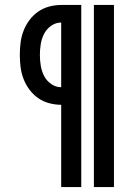

<svg xmlns="http://www.w3.org/2000/svg" viewBox="-20 -755 540 775"><path d="M359 0V-735H440V0ZM227 0V-332Q203 -332 178.5 -338.5Q154 -345 134 -359Q114 -373 99 -393Q84 -413 75 -436.5Q66 -460 63 -484.5Q60 -509 60 -534Q60 -558 63 -582.5Q66 -607 75 -630.5Q84 -654 99 -674Q114 -694 134 -708Q154 -722 178.5 -728.5Q203 -735 227 -735H308V0ZM227 -403V-664Q205 -664 186.5 -651Q168 -638 158 -618.5Q148 -599 144.5 -577Q141 -555 141 -534Q141 -512 144.5 -490Q148 -468 158 -448.5Q168 -429 186.5 -416Q205 -403 227 -403Z"/></svg>

Font: Iosevka Slab Semibold
Style: Regular
Weight: 600
Monospace: yes
Designer: Belleve Invis
Foundry: Belleve Invis
Version: Version 11.1.1; ttfautohint (v1.8.3)